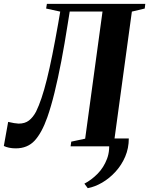

<svg xmlns="http://www.w3.org/2000/svg" viewBox="-40 -763 778 1001"><path d="M631.5 -41Q631.5 9.5 612.8 53.5Q594 97.5 562.5 132Q531 166.5 493 188.8Q455 211 417.5 218L400 194.5Q436.5 175.5 468.5 143.2Q500.5 111 518 65Q535.5 19 526 -41ZM323.5 -703 313 -637.5Q297 -535 279.8 -444.8Q262.5 -354.5 244.2 -280.2Q226 -206 206.5 -151Q178 -70.5 140.8 -30Q103.5 10.5 42 10.5Q23 10.5 6.8 7Q-9.5 3.5 -20 -2L2.5 -127.5Q19.5 -123.5 33.2 -121.2Q47 -119 57 -118.5Q90 -118.5 111 -134.8Q132 -151 148 -181Q162.5 -210.5 176.5 -252Q190.5 -293.5 204.5 -349.8Q218.5 -406 233 -478.2Q247.5 -550.5 263.5 -641L274 -702.5L200.5 -718.5L204.5 -743H717.5L714.5 -718.5L647.5 -702.5L557 -40L625 -23L621.5 0H328L331.5 -24.5L404 -40L494.5 -703Z"/></svg>

Font: Merriweather 120pt
Style: Bold Italic
Weight: 700
Italic angle: -7.8°
Version: Version 2.101